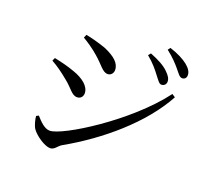

<svg xmlns="http://www.w3.org/2000/svg" viewBox="-136 -975 1272 1167"><g transform="rotate(20 500.0 -391.5)"><path d="M754 -618C774 -593 785 -574 800 -574C817 -574 830 -586 830 -604C830 -623 820 -640 796 -663C771 -688 728 -711 676 -731L663 -715C707 -679 734 -645 754 -618ZM855 -699C876 -674 888 -654 905 -654C921 -654 932 -665 932 -683C932 -704 920 -723 895 -744C869 -765 829 -786 776 -803L764 -787C810 -751 834 -724 855 -699ZM260 -682C289 -665 330 -638 365 -607C418 -562 437 -523 471 -523C492 -523 506 -541 506 -561C506 -605 468 -638 400 -667C352 -684 305 -696 269 -703ZM883 -544C706 -307 339 -79 258 -79C223 -79 191 -114 165 -143L150 -135C151 -116 160 -78 173 -58C197 -23 261 20 296 20C324 20 335 -8 359 -22C579 -146 795 -329 904 -530ZM128 -485C166 -464 201 -439 242 -405C292 -366 309 -327 344 -327C370 -327 381 -347 381 -365C381 -410 334 -447 270 -469C223 -486 184 -495 137 -505Z"/></g></svg>

Font: Noto Serif TC Medium
Style: Regular
Weight: 500
Designer: Ryoko NISHIZUKA 西塚涼子 (kana & ideographs); Frank Grießhammer (Latin, Greek & Cyrillic); Wenlong ZHANG 张文龙 (bopomofo); San
Foundry: Adobe
Version: Version 2.001;hotconv 1.1.0;makeotfexe 2.6.0